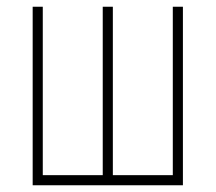

<svg xmlns="http://www.w3.org/2000/svg" viewBox="-20 -550 640 570"><path d="M77 0V-530H107V-30H285V-530H315V-30H493V-530H523V0Z"/></svg>

Font: Geist Mono Thin
Style: Regular
Weight: 100
Monospace: yes
Designer: Basement.studio, Andrés Briganti, Mateo Zaragoza
Foundry: Basement.studio, Vercel, Andrés Briganti, Guido Ferreyra, Mateo Zaragoza
Version: Version 1.500; ttfautohint (v1.8.4.7-5d5b)